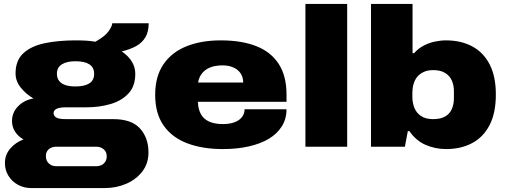

<svg xmlns="http://www.w3.org/2000/svg" viewBox="-20 -745 2574 975"><path d="M138 210Q102 210 71.5 193.5Q41 177 23 148Q5 119 5 83Q5 41 32 9.5Q59 -22 99 -37Q70 -54 55.5 -78Q41 -102 41 -130Q41 -174 72 -205.5Q103 -237 150 -245Q112 -267 85.5 -300Q59 -333 59 -372Q59 -439 99.5 -475.5Q140 -512 209 -526Q278 -540 364 -540Q394 -540 418.5 -538.5Q443 -537 464 -533Q513 -560 531.5 -586.5Q550 -613 550 -627H735Q735 -584 718.5 -556Q702 -528 671.5 -511Q641 -494 598 -484Q631 -462 649 -433Q667 -404 667 -370Q667 -308 633 -271Q599 -234 542.5 -217Q486 -200 417 -200H315Q281 -200 266.5 -192Q252 -184 252 -171Q252 -158 264.5 -149Q277 -140 315 -140H556Q648 -140 691 -92.5Q734 -45 734 29Q734 85 703 125.5Q672 166 621.5 188Q571 210 512 210ZM265 99H469Q484 99 496 93Q508 87 515 75.5Q522 64 522 49Q522 26 506.5 13Q491 0 469 0H265Q243 0 228 12.5Q213 25 213 48Q213 71 228 85Q243 99 265 99ZM363 -306Q409 -306 433.5 -321.5Q458 -337 458 -370Q458 -403 433.5 -418.5Q409 -434 363 -434Q320 -434 294.5 -418.5Q269 -403 269 -370Q269 -349 280 -334.5Q291 -320 312 -313Q333 -306 363 -306Z M1112 12Q1008 12 930.5 -17.5Q853 -47 810.5 -108Q768 -169 768 -264Q768 -357 810 -418.5Q852 -480 927 -510Q1002 -540 1101 -540Q1206 -540 1280.5 -511Q1355 -482 1395 -421Q1435 -360 1435 -264V-228H985Q986 -192 999.5 -166.5Q1013 -141 1041 -128Q1069 -115 1111 -115Q1140 -115 1161 -121Q1182 -127 1195.5 -137.5Q1209 -148 1215.5 -161.5Q1222 -175 1222 -190H1435Q1435 -142 1411.5 -104Q1388 -66 1345.5 -40.5Q1303 -15 1243.5 -1.5Q1184 12 1112 12ZM986 -326H1215Q1215 -345 1208 -361Q1201 -377 1187.5 -388.5Q1174 -400 1154.5 -406.5Q1135 -413 1110 -413Q1072 -413 1046 -402Q1020 -391 1005 -371.5Q990 -352 986 -326Z M1531 0V-725H1743V0Z M2245 12Q2191 12 2142 -9Q2093 -30 2059 -79H2051L2036 0H1864V-725H2075V-475H2083Q2103 -498 2130 -512.5Q2157 -527 2187 -533.5Q2217 -540 2245 -540Q2320 -540 2377 -510Q2434 -480 2466 -419Q2498 -358 2498 -265Q2498 -171 2466 -109.5Q2434 -48 2377 -18Q2320 12 2245 12ZM2180 -140Q2217 -140 2240.5 -153.5Q2264 -167 2274.5 -191.5Q2285 -216 2285 -246V-282Q2285 -312 2274.5 -336Q2264 -360 2240.5 -374.5Q2217 -389 2180 -389Q2152 -389 2131.5 -379.5Q2111 -370 2098.5 -354.5Q2086 -339 2080 -318Q2074 -297 2074 -274V-254Q2074 -223 2084.5 -197Q2095 -171 2118.5 -155.5Q2142 -140 2180 -140Z"/></svg>

Font: Archivo SemiExpanded Black
Style: Regular
Weight: 900
Width: 6
Designer: Hector Gatti
Foundry: Omnibus-Type
Version: Version 2.001